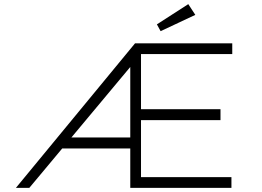

<svg xmlns="http://www.w3.org/2000/svg" viewBox="-20 -910 1269 930"><path d="M57 0 634 -700H1105V-648H663V-381H1048V-328H663V-52H1101V0H611V-191H266L309 -244H611V-628L638 -618L122 0ZM758 -759 740 -792 892 -890 926 -838Z"/></svg>

Font: Lexend Mega ExtraLight
Style: Regular
Weight: 250
Version: Version 1.007